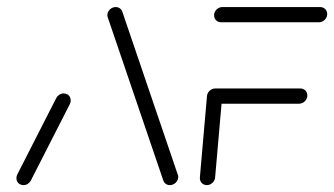

<svg xmlns="http://www.w3.org/2000/svg" viewBox="-20 -539 973 559"><path d="M48.1 0Q42.2 0 37.2 -3Q32.2 -5.9 29.8 -11.1Q27.4 -16.3 27.8 -22.2Q28.1 -25.9 30.4 -31.1L144.1 -254.1Q147.4 -260 153.1 -263.5Q158.9 -267 165.6 -267Q171.5 -267 176.5 -264.1Q181.5 -261.1 183.9 -255.9Q186.3 -250.7 185.9 -244.8Q185.6 -241.1 183.3 -235.9L69.6 -13Q66.3 -7 60.6 -3.5Q54.8 0 48.1 0ZM498.9 -22.2Q498.5 -16.3 495 -11.1Q491.5 -5.9 486.1 -3Q480.7 0 474.8 0Q468.1 0 463 -3.5Q457.8 -7 455.6 -13L294.1 -487.4Q292.2 -491.9 292.6 -496.3Q293 -502.2 296.5 -507.4Q300 -512.6 305.4 -515.6Q310.7 -518.5 316.7 -518.5Q323.3 -518.5 328.5 -515Q333.7 -511.5 335.9 -505.6L497.4 -31.1Q499.6 -27.4 498.9 -22.2Z M627 -259.3 606.3 -22.2Q605.9 -16.3 602.4 -11.1Q598.9 -5.9 593.5 -3Q588.1 0 582.2 0Q576.3 0 571.3 -3Q566.3 -5.9 563.9 -11.1Q561.5 -16.3 561.9 -22.2L582.6 -259.3ZM874.8 -259.3Q874.4 -253.3 870.9 -248.1Q867.4 -243 862 -240Q856.7 -237 850.7 -237H603Q597 -237 592 -240Q587 -243 584.6 -248.1Q582.2 -253.3 582.6 -259.3Q583 -265.2 586.5 -270.4Q590 -275.6 595.4 -278.5Q600.7 -281.5 606.7 -281.5H854.4Q860.4 -281.5 865.4 -278.5Q870.4 -275.6 872.8 -270.4Q875.2 -265.2 874.8 -259.3ZM603.3 -496.3Q603.7 -502.2 607.2 -507.4Q610.7 -512.6 616.1 -515.6Q621.5 -518.5 627.4 -518.5H912.2Q918.1 -518.5 923.1 -515.6Q928.1 -512.6 930.6 -507.4Q933 -502.2 932.6 -496.3Q932.2 -490.4 928.7 -485.2Q925.2 -480 919.8 -477Q914.4 -474.1 908.5 -474.1H623.7Q617.8 -474.1 612.8 -477Q607.8 -480 605.4 -485.2Q603 -490.4 603.3 -496.3Z"/></svg>

Font: 26F Galaxy Sans Oblique
Style: Regular
Weight: 400
Italic angle: -5°
Designer: C₂₉H₂₅N₃O₅
Version: Version 1.200;FEAKit 1.0